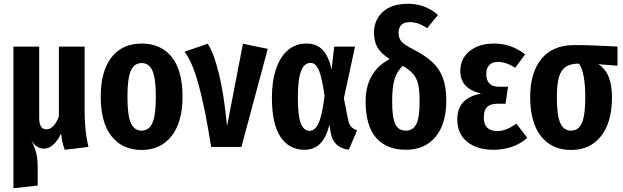

<svg xmlns="http://www.w3.org/2000/svg" viewBox="-20 -776 3288 1014"><path d="M322 15Q314 -7 310 -25Q306 -43 303 -71Q285 -34 262 -12.5Q239 9 212 9Q171 9 145 -36Q163 0 171 31Q179 62 179 111V204L51 218V-530H187V-154Q187 -93 225 -93Q265 -93 291 -161V-530H427V-182Q427 -84 447 0Z M944 -265Q944 -132 886.5 -58Q829 16 728 16Q627 16 569.5 -56Q512 -128 512 -265Q512 -401 569 -473.5Q626 -546 728 -546Q830 -546 887 -475Q944 -404 944 -265ZM653 -265Q653 -167 671 -126.5Q689 -86 728 -86Q767 -86 785 -127Q803 -168 803 -265Q803 -363 785 -403Q767 -443 728 -443Q689 -443 671 -402.5Q653 -362 653 -265Z M1179 -110 1263 -545 1394 -518 1255 0H1095Q1064 -199 1030.5 -323Q997 -447 955 -503L1077 -545Q1109 -497 1136 -387.5Q1163 -278 1179 -110Z M1731 -408 1745 -530H1855L1796 -257L1819 -141Q1824 -118 1835.5 -106Q1847 -94 1866 -88L1822 15Q1739 4 1726 -78L1720 -117Q1703 -51 1671.5 -18Q1640 15 1587 15Q1507 15 1461.5 -53Q1416 -121 1416 -261Q1416 -348 1438 -412.5Q1460 -477 1501 -511.5Q1542 -546 1598 -546Q1653 -546 1685 -511.5Q1717 -477 1731 -408ZM1553 -261Q1553 -164 1568.5 -124.5Q1584 -85 1615 -85Q1643 -85 1662 -124.5Q1681 -164 1694 -270Q1680 -369 1663.5 -406.5Q1647 -444 1620 -444Q1587 -444 1570 -401Q1553 -358 1553 -261Z M2337 -246Q2337 -121 2280 -53Q2223 15 2124 15Q2022 15 1966.5 -48Q1911 -111 1911 -241Q1911 -397 2038 -464Q1991 -494 1973 -526.5Q1955 -559 1955 -603Q1955 -669 2001 -712.5Q2047 -756 2136 -756Q2183 -756 2223 -740Q2263 -724 2293 -697L2236 -627Q2211 -644 2189.5 -651.5Q2168 -659 2143 -659Q2113 -659 2099 -644Q2085 -629 2085 -603Q2085 -575 2100 -557Q2115 -539 2165 -514Q2227 -482 2264 -447.5Q2301 -413 2319 -364.5Q2337 -316 2337 -246ZM2196 -242Q2196 -297 2189 -329Q2182 -361 2163 -384Q2144 -407 2107 -428Q2076 -399 2063.5 -357Q2051 -315 2051 -240Q2051 -153 2068 -119.5Q2085 -86 2123 -86Q2161 -86 2178.5 -120Q2196 -154 2196 -242Z M2753 -489 2701 -418Q2676 -434 2654 -441.5Q2632 -449 2608 -449Q2580 -449 2564 -432.5Q2548 -416 2548 -384Q2548 -353 2564.5 -335.5Q2581 -318 2612 -318H2663L2650 -228H2606Q2568 -228 2551.5 -210Q2535 -192 2535 -155Q2535 -121 2552.5 -102.5Q2570 -84 2606 -84Q2631 -84 2655 -93.5Q2679 -103 2707 -123L2765 -48Q2694 15 2584 15Q2500 15 2447.5 -27Q2395 -69 2395 -145Q2395 -203 2426.5 -236.5Q2458 -270 2521 -282Q2411 -307 2411 -401Q2411 -467 2460.5 -506.5Q2510 -546 2588 -546Q2681 -546 2753 -489Z M3241 -429 3140 -437Q3178 -412 3195 -369Q3212 -326 3212 -261Q3212 -131 3154.5 -57.5Q3097 16 2996 16Q2895 16 2837.5 -56Q2780 -128 2780 -265Q2780 -392 2839.5 -465Q2899 -538 3014 -538Q3105 -538 3241 -530ZM3071 -261Q3071 -392 3038 -440Q2994 -440 2969 -424Q2944 -408 2932.5 -370.5Q2921 -333 2921 -265Q2921 -166 2939 -126Q2957 -86 2996 -86Q3035 -86 3053 -126.5Q3071 -167 3071 -261Z"/></svg>

Font: Fira Sans Compressed SemiBold
Style: Regular
Weight: 600
Width: 1
Designer: bBox Type GmbH & Carrois Corporate GbR & Edenspiekermann AG
Foundry: bBox Type GmbH & Carrois Corporate GbR & Edenspiekermann AG
Version: Version 4.301